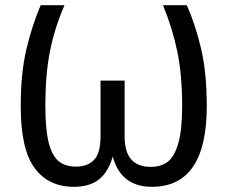

<svg xmlns="http://www.w3.org/2000/svg" viewBox="-20 -709 878 741"><path d="M778 -299Q778 12 566 12Q447 12 415 -105Q399 -47 363 -17.5Q327 12 265 12Q167 12 113.5 -60.5Q60 -133 60 -299Q60 -427 82 -519.5Q104 -612 137 -689H229Q191 -602 173 -512Q155 -422 155 -302Q155 -214 167 -162.5Q179 -111 204.5 -88.5Q230 -66 273 -66Q319 -66 343.5 -92.5Q368 -119 368 -181V-398H461V-181Q461 -65 562 -65Q601 -65 627 -84.5Q653 -104 668 -155.5Q683 -207 683 -300Q683 -419 664.5 -509Q646 -599 609 -689H701Q734 -615 756 -521.5Q778 -428 778 -299Z"/></svg>

Font: FiraGOUPP
Style: Medium
Weight: 400
Designer: bBox Type
Foundry: bBox Type GmbH
Version: Version 1.001